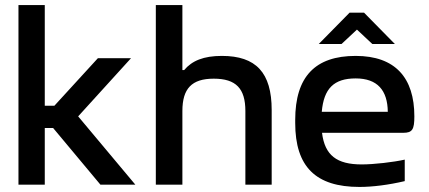

<svg xmlns="http://www.w3.org/2000/svg" viewBox="-20 -730 1696 759"><path d="M53 -710V0H157V-224H190L377 0H515L289 -270L498 -500H367L195 -312H157V-710Z M596 -710V0H701V-291C701 -380 738 -419 825 -419C913 -419 950 -380 950 -291V0H1054V-295C1054 -443 992 -509 857 -509C785 -509 739 -490 708 -453H701V-710Z M1618 -270C1618 -422 1543 -509 1386 -509C1226 -509 1147 -427 1147 -256V-244C1147 -71 1228 9 1401 9C1453 9 1516 1 1580 -14V-99C1536 -89 1458 -80 1410 -80C1311 -80 1264 -116 1253 -205H1574C1610 -205 1618 -218 1618 -270ZM1240 -556H1330L1391 -613L1452 -556H1541L1419 -680H1362ZM1252 -288C1260 -380 1300 -420 1386 -420C1472 -420 1512 -373 1513 -288Z"/></svg>

Font: LT Wave Alt Medium
Style: Regular
Weight: 500
Designer: Daniel Lyons
Version: Version 2.5 (Glyphs App)